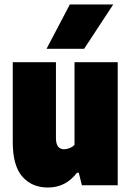

<svg xmlns="http://www.w3.org/2000/svg" viewBox="-20 -828 585 858"><path d="M37 -193V-550H230V-211Q230 -161 267 -161Q278.5 -161 291.8 -166.5Q305 -172 313 -181V-550H506V0H346L332 -56H324Q298.5 -23 266.5 -6.5Q234.5 10 194 10Q122.5 10 79.8 -38.8Q37 -87.5 37 -193ZM188 -610 292 -808H486L356 -610Z"/></svg>

Font: Encode Sans Condensed Black
Style: Regular
Weight: 900
Width: 3
Designer: Multiple Designers
Foundry: Impallari Type
Version: Version 2.000